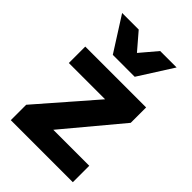

<svg xmlns="http://www.w3.org/2000/svg" viewBox="-219 -828 917 917"><g transform="rotate(45 239.5 -369.0)"><path d="M304 -738H415L305 -565H157L47 -738H159L232 -653ZM452 0H33V-104L281 -389H36V-500H447V-396L209 -111H452Z"/></g></svg>

Font: CBA Beacon Sans Extra Bold
Style: Regular
Weight: 800
Designer: Wei Huang
Foundry: Wei Huang
Version: Version 1.002